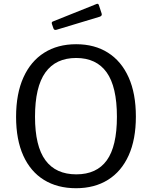

<svg xmlns="http://www.w3.org/2000/svg" viewBox="-20 -986 804 1016"><path d="M382.3 10Q283.9 10 212.7 -34Q141.5 -77.9 103.3 -162.3Q65.1 -246.8 65.1 -367.6Q65.1 -490.1 103.9 -576.1Q142.7 -662.1 214 -707Q285.2 -752 383 -752Q480.9 -752 551.6 -707Q622.3 -662.1 660.6 -576.8Q699 -491.5 699 -369Q699 -248.2 660.8 -163.6Q622.6 -78.9 551.5 -34.5Q480.4 10 382.3 10ZM383.8 -63.4Q491.5 -63.4 545.1 -137.6Q598.7 -211.9 598.7 -368.2Q598.7 -527 544.3 -603.1Q489.8 -679.2 383 -679.2Q275.3 -679.2 220.3 -602.7Q165.3 -526.2 165.3 -368.2Q165.3 -212.7 220.4 -138Q275.4 -63.4 383.8 -63.4ZM503 -959.6 517.7 -914.9Q522.1 -902.3 507.4 -897.4L278.8 -828.4Q272.3 -826.8 268.8 -828.4Q265.3 -829.9 262.8 -835.6L255 -858.3Q251.2 -869 259.4 -872.1L491.4 -965.1Q499.7 -968.2 503 -959.6Z"/></svg>

Font: Libre Franklin Thin
Style: Regular
Weight: 100
Designer: Pablo Impallari, Rodrigo Fuenzalida, Nhung Nguyen
Foundry: Impallari Type
Version: Version 3.000